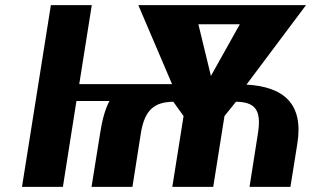

<svg xmlns="http://www.w3.org/2000/svg" viewBox="-20 -731 1217 751"><path d="M66 0H226L279 -336H408C389 -299 379 -257 371 -206L338 0H498L531 -210C546 -303 585 -332 658 -333L698 -277L654 0H814L858 -277L903 -333C975 -332 1004 -304 989 -210L956 0H1116L1143 -169C1168 -324 1091 -392 944 -400L1177 -711H521L653 -402H290L339 -711H179ZM756 -636H918L805 -434Z"/></svg>

Font: Aerodynamic
Style: BdObl
Weight: 500
Designer: Google
Version: Version 2.000980; 2014